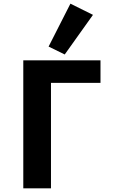

<svg xmlns="http://www.w3.org/2000/svg" viewBox="-20 -1027 640 1047"><path d="M107 -698H528V-575H258V0H107ZM333 -730 245 -773 364 -1007 487 -946Z"/></svg>

Font: iA Writer Mono V
Style: Regular
Weight: 400
Designer: Mike Abbink, Paul van der Laan, Pieter van Rosmalen
Foundry: Bold Monday
Version: Version 2.000